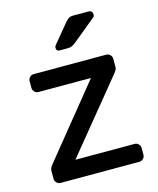

<svg xmlns="http://www.w3.org/2000/svg" viewBox="-111 -813 733 891"><g transform="rotate(-15 255.5 -367.5)"><path d="M42 0ZM474 -59V-27Q474 -16 466 -8Q458 0 447 0H69Q58 0 50 -8Q42 -16 42 -27V-66Q42 -78 56 -95L331 -434H79Q68 -434 60 -442Q52 -450 52 -461V-493Q52 -504 60 -512Q68 -520 79 -520H427Q438 -520 446 -512Q454 -504 454 -493V-454Q454 -444 448 -436Q442 -428 440 -425L163 -86H447Q458 -86 466 -78Q474 -70 474 -59ZM326 -735H400Q409 -735 414 -729.5Q419 -724 419 -715Q419 -708 414 -703L303 -612Q292 -603 283.5 -599Q275 -595 261 -595H224Q208 -595 208 -611Q208 -619 213 -624L289 -716Q300 -728 307 -731.5Q314 -735 326 -735Z"/></g></svg>

Font: Hezaedrus
Style: Regular
Weight: 400
Designer: Hubert & Fischer
Foundry: Hubert & Fischer
Version: Version 1.10;September 3, 2019;FontCreator 11.5.0.2425 64-bi